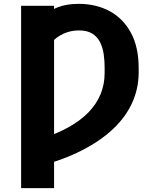

<svg xmlns="http://www.w3.org/2000/svg" viewBox="-20 -757 814 981"><path d="M256.3 -727.5V204.1H87.9V-727.5ZM183.1 92.3V-45.4Q265.6 -71.3 327.6 -105.5Q389.6 -139.6 431.2 -182.1Q472.7 -224.6 493.7 -275.4Q514.6 -326.2 514.6 -384.3V-411.6Q514.6 -446.3 509.8 -480.2Q504.9 -514.2 491.2 -541.5Q477.5 -568.8 451.7 -585.2Q425.8 -601.6 383.8 -601.6Q340.8 -601.6 304.7 -585Q268.6 -568.4 243.4 -540Q218.3 -511.7 207.5 -476.1V-675.8Q230.5 -702.1 274.9 -719.7Q319.3 -737.3 382.3 -737.3Q471.7 -737.3 540.8 -699.7Q609.9 -662.1 649.2 -589.1Q688.5 -516.1 688.5 -409.7V-384.3Q688 -303.7 655.3 -231.7Q622.6 -159.7 558.6 -98.9Q494.6 -38.1 400.4 10.3Q306.2 58.6 183.1 92.3Z"/></svg>

Font: Inter 20pt ExtraBold
Style: Regular
Weight: 800
Version: Version 4.001;git-66647c0bb